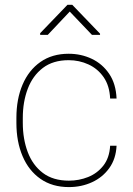

<svg xmlns="http://www.w3.org/2000/svg" viewBox="-20 -759 547 789"><path d="M263.2 -16.6Q304.7 -16.6 342 -31.5Q379.4 -46.4 404.5 -78.1Q429.7 -109.9 432.6 -160.2H459Q456.5 -106.4 429.2 -68.4Q401.9 -30.3 358.4 -10.3Q314.9 9.8 263.2 9.8Q194.8 9.8 146.5 -23.9Q98.1 -57.6 72.8 -117.2Q47.4 -176.8 47.4 -253.9V-274.4Q47.4 -352.1 72.8 -411.4Q98.1 -470.7 146.2 -504.4Q194.3 -538.1 262.2 -538.1Q313.5 -538.1 357.2 -517.3Q400.9 -496.6 428.7 -455.6Q456.5 -414.6 459 -354H432.6Q430.2 -406.7 406 -441.7Q381.8 -476.6 343.8 -494.1Q305.7 -511.7 262.2 -511.7Q197.8 -511.7 156 -479.7Q114.3 -447.8 94 -394Q73.7 -340.3 73.7 -274.4V-253.9Q73.7 -188 94 -134Q114.3 -80.1 156.2 -48.3Q198.2 -16.6 263.2 -16.6ZM276.9 -739.3 391.1 -620.6V-615.7H357.9L266.6 -711.4L176.3 -615.7H145V-622.6L257.3 -739.3Z"/></svg>

Font: Vazirmatn FD Thin
Style: Regular
Weight: 100
Designer: Saber Rastikerdar
Foundry: Saber Rastikerdar
Version: Version 33.003